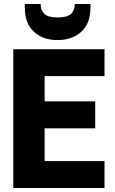

<svg xmlns="http://www.w3.org/2000/svg" viewBox="-20 -948 581 968"><path d="M47 0V-700H507V-564H205V-437H460V-301H205V-136H507V0ZM270 -746Q196 -746 150.5 -788.5Q105 -831 105 -910V-928H185Q185 -896 203.5 -878Q222 -860 270 -860Q320 -860 338.5 -878Q357 -896 357 -928H436V-909Q436 -830 390 -788Q344 -746 270 -746Z"/></svg>

Font: Rethink Sans ExtraBold
Style: Regular
Weight: 800
Designer: The Rethink Sans project authors (Hans Thiessen). DM Sans designed by Colophon Foundry.
Foundry: Rethink Communications LLC
Version: Version 1.001